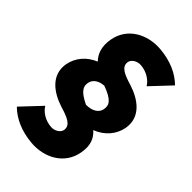

<svg xmlns="http://www.w3.org/2000/svg" viewBox="-266 -814 1112 1112"><g transform="rotate(45 290.0 -257.5)"><path d="M216 198C331 208 440 150 460 33C472 -34 454 -75 418 -107C484 -132 530 -184 542 -250C560 -355 475 -415 387 -443C325 -462 273 -480 281 -527C285 -551 316 -571 348 -568C398 -564 438 -537 457 -505L570 -625C519 -675 450 -705 363 -713C248 -723 139 -665 119 -548C108 -485 124 -439 156 -406C93 -380 49 -330 37 -265C19 -160 104 -100 192 -72C254 -53 306 -35 298 12C294 36 263 56 231 53C181 49 141 22 122 -10L9 110C60 160 129 190 216 198ZM203 -278C209 -312 241 -332 282 -334C366 -303 383 -276 376 -237C370 -201 333 -180 284 -181C210 -217 197 -244 203 -278Z"/></g></svg>

Font: Fixel Display 20240404 Black
Style: Italic
Weight: 900
Italic angle: -10°
Designer: AlfaBravo + MacPaw
Foundry: Kyrylo Tkachov, Marchela Mozhyna, Serhii Makarenko, Maria Weinstein, Zakhar Kryvoshyya
Version: Version 1.211;Glyphs 3.2 (3225)